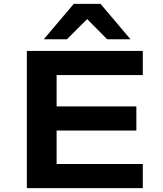

<svg xmlns="http://www.w3.org/2000/svg" viewBox="-20 -967 840 987"><path d="M118 0V-705H714V-581H271V-420H681V-296H271V-124H714V0ZM205 -765 359 -947H497L651 -765H531L428 -869L324 -765Z"/></svg>

Font: Nunito Sans 7pt Expanded
Style: Bold
Weight: 700
Width: 7
Designer: Vernon Adams
Foundry: Vernon Adams
Version: Version 3.101;gftools[0.9.27]